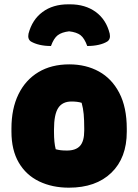

<svg xmlns="http://www.w3.org/2000/svg" viewBox="-20 -857 640 889"><path d="M300 -712Q266 -708 247.5 -694Q229 -680 216 -644Q187 -644 163.5 -649.5Q140 -655 123 -665Q107 -676 112 -701Q129 -766 177 -801.5Q225 -837 296 -837H304Q375 -837 423.5 -801.5Q472 -766 488 -701Q493 -676 477 -665Q461 -655 437 -649.5Q413 -644 384 -644Q371 -680 353 -694Q335 -708 300 -712ZM301 -559Q378 -559 438 -526Q498 -493 532.5 -426.5Q567 -360 567 -261V-247Q567 -126 495.5 -57Q424 12 299 12Q222 12 161.5 -17Q101 -46 67 -104Q33 -162 33 -248V-262Q33 -354 65.5 -420.5Q98 -487 158 -523Q218 -559 301 -559ZM311 -387Q269 -387 249.5 -357Q230 -327 230 -257V-246Q230 -221 232 -201Q234 -181 238 -166Q249 -163 260.5 -161.5Q272 -160 290 -160Q331 -160 350.5 -181.5Q370 -203 370 -252V-263Q370 -301 367.5 -328.5Q365 -356 358 -381Q339 -387 311 -387Z"/></svg>

Font: Recursive Mn Csl St Blk
Style: Regular
Weight: 900
Monospace: yes
Version: Version 1.079;hotconv 1.0.112;makeotfexe 2.5.65598; ttfautoh